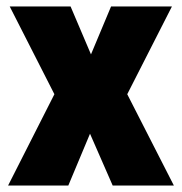

<svg xmlns="http://www.w3.org/2000/svg" viewBox="-20 -573 562 593"><path d="M148 -282 10 -553H198L261 -405L323 -553H511L373 -282L517 0H328L258 -160L191 0H5Z"/></svg>

Font: Noto Sans Telugu Condensed Black
Style: Regular
Weight: 900
Width: 3
Designer: Jelle Bosma - Monotype Design Team
Foundry: Monotype Imaging Inc.
Version: Version 2.005; ttfautohint (v1.8.4.7-5d5b)